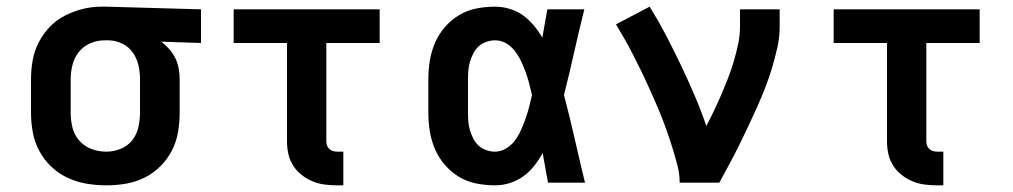

<svg xmlns="http://www.w3.org/2000/svg" viewBox="-20 -548 3040 576"><path d="M299 8Q269 8 239.5 3Q210 -2 183 -14.5Q156 -27 134 -48Q112 -69 98 -95Q84 -121 78.5 -150.5Q73 -180 73 -210V-310Q73 -339 78 -367Q83 -395 96 -420.5Q109 -446 129 -467Q149 -488 174.5 -501Q200 -514 227.5 -521Q255 -528 284 -528H300L583 -520V-419L464 -423Q477 -413 488 -400.5Q499 -388 506 -373.5Q513 -359 516 -342.5Q519 -326 519 -310V-210Q519 -181 514 -151.5Q509 -122 495.5 -96Q482 -70 461 -49Q440 -28 413.5 -15Q387 -2 358 3Q329 8 299 8ZM299 -93Q321 -93 342 -101.5Q363 -110 376.5 -127Q390 -144 395 -166Q400 -188 400 -210V-310Q400 -331 395.5 -351.5Q391 -372 379 -389.5Q367 -407 348 -416.5Q329 -426 308 -427H293Q271 -427 250.5 -418Q230 -409 216.5 -392Q203 -375 197.5 -353.5Q192 -332 192 -310V-210Q192 -187 197.5 -165Q203 -143 218 -126Q233 -109 254.5 -101Q276 -93 299 -93Z M991 8Q972 8 953 5.5Q934 3 916.5 -4.5Q899 -12 884 -24Q869 -36 859 -52Q849 -68 845 -86.5Q841 -105 841 -124V-419H681V-520H1119V-419H959V-124Q959 -118 961 -112Q963 -106 967.5 -101.5Q972 -97 978.5 -95Q985 -93 991 -93H1010V8Z M1465 8Q1437 8 1409 2.5Q1381 -3 1357 -17.5Q1333 -32 1314.5 -53.5Q1296 -75 1285 -100.5Q1274 -126 1269.5 -154Q1265 -182 1265 -210V-310Q1265 -338 1269.5 -366Q1274 -394 1285 -419.5Q1296 -445 1314.5 -466.5Q1333 -488 1357 -502.5Q1381 -517 1409 -522.5Q1437 -528 1465 -528Q1487 -528 1509 -521.5Q1531 -515 1549 -502Q1567 -489 1581.5 -471.5Q1596 -454 1607 -435Q1611 -456 1614.5 -477.5Q1618 -499 1622 -520H1733Q1717 -456 1702.5 -391.5Q1688 -327 1672 -263Q1689 -198 1704 -132Q1719 -66 1735 0H1624Q1620 -22 1616 -44.5Q1612 -67 1608 -89Q1597 -69 1583 -51Q1569 -33 1550.5 -19.5Q1532 -6 1510 1Q1488 8 1465 8ZM1465 -93Q1483 -93 1499 -103Q1515 -113 1525.5 -127.5Q1536 -142 1543.5 -159Q1551 -176 1557 -193Q1563 -210 1567.5 -227.5Q1572 -245 1576 -263Q1572 -280 1567.5 -297.5Q1563 -315 1557 -331.5Q1551 -348 1543.5 -364Q1536 -380 1525 -394.5Q1514 -409 1498.5 -418Q1483 -427 1465 -427Q1452 -427 1439 -422.5Q1426 -418 1416 -409Q1406 -400 1400 -388Q1394 -376 1390 -363Q1386 -350 1385 -336.5Q1384 -323 1384 -310V-210Q1384 -197 1385 -183.5Q1386 -170 1390 -157Q1394 -144 1400 -132Q1406 -120 1416 -111Q1426 -102 1439 -97.5Q1452 -93 1465 -93Z M2019 0Q2019 -26 2012.5 -51Q2006 -76 1998.5 -100.5Q1991 -125 1982.5 -149.5Q1974 -174 1964.5 -198Q1955 -222 1944.5 -245.5Q1934 -269 1923.5 -292.5Q1913 -316 1901.5 -339Q1890 -362 1878.5 -385Q1867 -408 1854 -430.5Q1841 -453 1828 -475L1929 -528Q1955 -486 1978 -442Q2001 -398 2022.5 -353Q2044 -308 2063.5 -262.5Q2083 -217 2099 -170Q2111 -193 2122.5 -217Q2134 -241 2144.5 -265.5Q2155 -290 2164.5 -314.5Q2174 -339 2181.5 -364.5Q2189 -390 2194.5 -416Q2200 -442 2200 -468V-520H2319V-468Q2319 -436 2312 -405Q2305 -374 2296 -344Q2287 -314 2275.5 -284.5Q2264 -255 2251 -226Q2238 -197 2224.5 -168.5Q2211 -140 2197 -111.5Q2183 -83 2168 -55.5Q2153 -28 2138 0Z M2791 8Q2772 8 2753 5.5Q2734 3 2716.5 -4.5Q2699 -12 2684 -24Q2669 -36 2659 -52Q2649 -68 2645 -86.5Q2641 -105 2641 -124V-419H2481V-520H2919V-419H2759V-124Q2759 -118 2761 -112Q2763 -106 2767.5 -101.5Q2772 -97 2778.5 -95Q2785 -93 2791 -93H2810V8Z"/></svg>

Font: Iosevka Aile
Style: Bold
Weight: 700
Designer: Belleve Invis
Foundry: Belleve Invis
Version: Version 28.0.1; ttfautohint (v1.8.4)